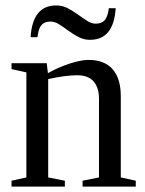

<svg xmlns="http://www.w3.org/2000/svg" viewBox="-20 -694 540 714"><path d="M158.2 -421.9Q195.8 -443.4 238.3 -457.3Q280.8 -471.2 309.1 -471.2Q368.7 -471.2 398.9 -436.5Q429.2 -401.9 429.2 -335.9V-34.2L484.9 -22V0H287.1V-22L348.1 -34.2V-327.1Q348.1 -367.7 328.4 -390.9Q308.6 -414.1 267.1 -414.1Q223.1 -414.1 159.2 -399.9V-34.2L221.2 -22V0H22.9V-22L78.1 -34.2V-424.8L22.9 -437V-459H153.8ZM314.9 -545.9Q291.5 -545.9 271.7 -556.4Q252 -566.9 234.4 -579.8Q216.8 -592.8 200.4 -603.3Q184.1 -613.8 168 -613.8Q152.3 -613.8 142.8 -607.9Q133.3 -602.1 127.9 -591.1Q122.6 -580.1 119.1 -555.7H93.8Q101.1 -673.8 189 -673.8Q212.4 -673.8 232.2 -663.3Q252 -652.8 269.8 -639.9Q287.6 -627 304 -616.5Q320.3 -606 335.9 -606Q356.9 -606 368.7 -618.2Q380.4 -630.4 384.8 -663.6H410.2Q402.8 -545.9 314.9 -545.9Z"/></svg>

Font: Liberation Serif
Style: Regular
Weight: 400
Designer: Steve Matteson
Foundry: Ascender Corporation
Version: Version 2.1.5